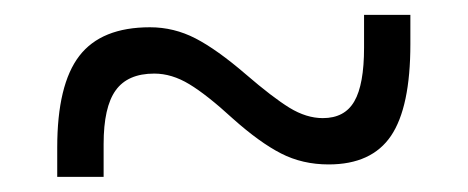

<svg xmlns="http://www.w3.org/2000/svg" viewBox="-20 -474 626 257"><path d="M56.6 -237.3V-276.4Q56.6 -360.8 86.2 -399.2Q115.7 -437.5 180.7 -437.5Q212.9 -437.5 241.7 -422.6Q270.5 -407.7 309.1 -374.5Q344.7 -343.8 367.4 -329.8Q390.1 -315.9 412.1 -315.9Q441.4 -315.9 454.3 -338.4Q467.3 -360.8 467.3 -410.2V-454.1H529.3V-415Q529.3 -330.6 503.4 -292.2Q477.5 -253.9 419.9 -253.9Q384.8 -253.9 356.2 -268.6Q327.6 -283.2 291.5 -315.4Q256.8 -347.2 233.4 -361.3Q210 -375.5 186.5 -375.5Q150.9 -375.5 134.8 -353Q118.7 -330.6 118.7 -281.2V-237.3Z"/></svg>

Font: Cascadia Code NF Light
Style: Regular
Weight: 300
Monospace: yes
Designer: Aaron Bell
Foundry: Saja Typeworks
Version: Version 2404.023; ttfautohint (v1.8.4)